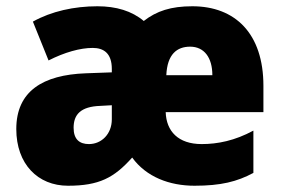

<svg xmlns="http://www.w3.org/2000/svg" viewBox="-20 -583 898 613"><path d="M594 -563C526 -563 480 -548 439 -516C401 -548 351 -563 291 -563C217 -563 144 -547 85 -514L135 -390C186 -416 236 -430 276 -430C311 -430 337 -413 337 -363V-352L254 -349C117 -344 32 -292 32 -171C32 -59 101 10 197 10C296 10 344 -15 402 -80C447 -18 521 10 601 10C685 10 737 -3 789 -31V-166C730 -134 675 -123 624 -123C549 -123 511 -164 509 -225H821V-309C821 -476 731 -563 594 -563ZM587 -434C632 -434 658 -399 658 -343H511C514 -410 545 -434 587 -434ZM301 -245 337 -247V-202C337 -155 304 -123 264 -123C234 -123 215 -138 215 -175C215 -217 237 -243 301 -245Z"/></svg>

Font: Noto Sans Arabic UI SmCn Bk
Style: Regular
Weight: 900
Width: 4
Designer: Monotype Design Team, Nadine Chahine and Nizar Qandah
Foundry: Monotype Imaging Inc.
Version: Version 2.010